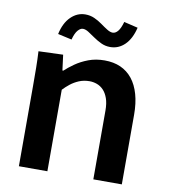

<svg xmlns="http://www.w3.org/2000/svg" viewBox="-81 -787 752 856"><g transform="rotate(10 295.0 -359.0)"><path d="M62 -362Q62 -407 61.5 -446Q61 -485 59 -520L170 -524L179 -454H183Q200 -470 225.5 -488Q251 -506 284 -518.5Q317 -531 357 -531Q398 -531 429.5 -517Q461 -503 483 -475.5Q505 -448 516.5 -407.5Q528 -367 528 -315V0H399V-311Q399 -344 391 -366.5Q383 -389 370 -402.5Q357 -416 340.5 -422Q324 -428 307 -428Q281 -428 259.5 -419Q238 -410 221 -396.5Q204 -383 191 -369V0H62ZM413 -715 476 -700Q464 -649 436 -621.5Q408 -594 370 -594Q348 -594 329 -603Q310 -612 293.5 -623.5Q277 -635 263 -644Q249 -653 237 -653Q226 -653 214.5 -640Q203 -627 195 -597L132 -611Q143 -662 171.5 -690Q200 -718 237 -718Q259 -718 278 -709.5Q297 -701 313.5 -689Q330 -677 344.5 -668Q359 -659 370 -659Q383 -659 394 -672.5Q405 -686 413 -715Z"/></g></svg>

Font: Murecho Thin Medium
Style: Regular
Weight: 500
Version: Version 1.010